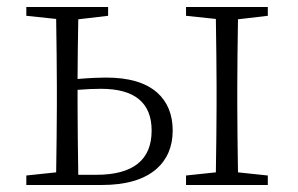

<svg xmlns="http://www.w3.org/2000/svg" viewBox="-20 -527 849 547"><path d="M271 0C338 0 390 -15 425 -45C456 -72 472 -109 472 -155C472 -201 457 -237 428 -263C395 -292 347 -306 282 -306C264 -306 237 -305 201 -302C201 -351 202 -408 203 -472L288 -482V-507H55V-482L140 -473C141 -400 142 -336 142 -282V-226C142 -173 141 -109 140 -36L55 -27V0ZM743 0V-27L658 -36C657 -109 656 -173 656 -226V-282C656 -337 657 -400 658 -472L743 -482V-507H510V-482L595 -473C596 -400 597 -336 597 -282V-226C597 -173 596 -109 595 -36L510 -27V0ZM203 -29C202 -102 201 -168 201 -226V-271C224 -273 247 -274 268 -274C364 -274 412 -234 412 -155C412 -71 359 -29 254 -29Z"/></svg>

Font: AllPunType ExtraLight
Style: Regular
Weight: 280
Version: 1.0